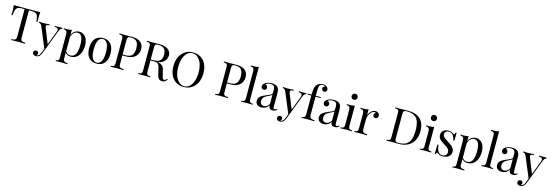

<svg xmlns="http://www.w3.org/2000/svg" viewBox="44 -2271 11343 3947"><g transform="rotate(15 5716.0 -298.0)"><path d="M584.5 -580.1Q584.5 -529.8 587.4 -498H564.5Q556.6 -575.7 544.7 -613Q532.7 -650.4 502.7 -667.7Q472.7 -685.1 410.6 -685.1H356.4V-116.2Q356.4 -74.7 364.3 -55.4Q372.1 -36.1 392.6 -28.8Q413.1 -21.5 457.5 -20V0Q404.8 -2.9 310.5 -2.9Q210.4 -2.9 162.6 0V-20Q207 -21.5 227.5 -28.8Q248 -36.1 255.9 -55.4Q263.7 -74.7 263.7 -116.2V-685.1H209.5Q147.5 -685.1 117.4 -667.7Q87.4 -650.4 75.4 -613Q63.5 -575.7 55.7 -498H32.7Q35.6 -529.8 35.6 -580.1Q35.6 -638.7 28.3 -708Q111.3 -705.1 310.5 -705.1Q508.3 -705.1 591.3 -708Q584.5 -636.7 584.5 -580.1Z M1115.2 -515.1V-495.1Q1095.2 -492.7 1079.6 -477.1Q1064 -461.4 1050.3 -424.8L886.2 4.9L852.1 91.8Q833 141.1 809.1 162.1Q780.8 188 731 188Q701.2 188 682.1 172.1Q663.1 156.2 663.1 127.9Q663.1 104 677.2 89.6Q691.4 75.2 716.3 75.2Q738.3 75.2 752.7 87.4Q767.1 99.6 767.1 122.1Q767.1 151.9 740.2 167Q742.2 168 746.1 168Q801.3 168 831.1 89.8L866.7 -1.5L685.1 -438Q668 -472.7 651.1 -483.4Q634.3 -494.1 617.2 -494.1V-515.1Q664.1 -508.8 715.3 -508.8Q758.3 -508.8 845.2 -515.1V-494.1Q820.8 -494.1 807.1 -492.4Q793.5 -490.7 784.4 -483.2Q775.4 -475.6 775.4 -459.5Q775.4 -441.4 788.1 -410.2L908.7 -111.3L1019 -400.9Q1029.8 -430.2 1029.8 -446.8Q1029.8 -470.2 1012 -481.4Q994.1 -492.7 955.1 -495.1V-515.1Q1007.8 -512.2 1039.1 -512.2Q1083.5 -512.2 1115.2 -515.1Z M1658.7 -280.8Q1658.7 -204.1 1634.3 -137Q1609.9 -69.8 1558.3 -27.8Q1506.8 14.2 1429.7 14.2Q1391.6 14.2 1360.8 -0.7Q1330.1 -15.6 1312.5 -40V87.9Q1312.5 128.4 1336.4 144.3Q1360.4 160.2 1408.7 160.2V181.2L1380.9 180.2Q1308.1 176.8 1264.6 176.8Q1230.5 176.8 1175.8 180.2Q1161.1 181.2 1156.7 181.2V160.2Q1193.4 160.2 1208 146.7Q1222.7 133.3 1222.7 98.1V-405.8Q1222.7 -452.1 1205.8 -473.1Q1189 -494.1 1146.5 -494.1V-515.1Q1177.7 -512.2 1208.5 -512.2Q1272 -512.2 1312.5 -525.9V-420.4Q1335 -472.2 1377.2 -500.5Q1419.4 -528.8 1472.7 -528.8Q1525.9 -528.8 1568.1 -500Q1610.4 -471.2 1634.5 -415Q1658.7 -358.9 1658.7 -280.8ZM1561.5 -267.1Q1561.5 -499 1445.3 -499Q1399.9 -499 1364 -466.6Q1328.1 -434.1 1312.5 -372.6V-73.2Q1327.1 -43.5 1354 -26.1Q1380.9 -8.8 1418.5 -8.8Q1561.5 -8.8 1561.5 -267.1Z M2206.5 -256.8Q2206.5 -164.1 2177 -103.5Q2147.5 -43 2096.4 -14.4Q2045.4 14.2 1979.5 14.2Q1913.6 14.2 1862.5 -14.4Q1811.5 -43 1782 -103.5Q1752.4 -164.1 1752.4 -256.8Q1752.4 -349.6 1782 -410.4Q1811.5 -471.2 1862.5 -500Q1913.6 -528.8 1979.5 -528.8Q2045.4 -528.8 2096.4 -500Q2147.5 -471.2 2177 -410.4Q2206.5 -349.6 2206.5 -256.8ZM1849.6 -256.8Q1849.6 -128.4 1884.5 -67.1Q1919.4 -5.9 1979.5 -5.9Q2039.6 -5.9 2074.5 -67.1Q2109.4 -128.4 2109.4 -256.8Q2109.4 -385.7 2074.5 -447.3Q2039.6 -508.8 1979.5 -508.8Q1919.4 -508.8 1884.5 -447.3Q1849.6 -385.7 1849.6 -256.8Z M2451.2 -106Q2451.2 -68.4 2459 -51.3Q2466.8 -34.2 2487.3 -27.8Q2507.8 -21.5 2552.2 -20V0Q2500.5 -2.9 2405.3 -2.9Q2319.3 -2.9 2277.3 0V-20Q2313.5 -21.5 2329.8 -27.8Q2346.2 -34.2 2352.3 -51.3Q2358.4 -68.4 2358.4 -106V-602.1Q2358.4 -639.6 2352.3 -656.7Q2346.2 -673.8 2329.8 -680.2Q2313.5 -686.5 2277.3 -688V-708Q2318.8 -705.1 2399.4 -705.1Q2417 -705.1 2507.8 -706.5L2550.3 -707Q2628.9 -707 2683.1 -682.4Q2737.3 -657.7 2764.4 -613.3Q2791.5 -568.8 2791.5 -509.8Q2791.5 -455.1 2767.1 -404.3Q2742.7 -353.5 2683.8 -319.8Q2625 -286.1 2528.3 -286.1H2451.2ZM2451.2 -602.1V-306.2H2518.6Q2616.2 -306.2 2653.8 -358.4Q2691.4 -410.6 2691.4 -499Q2691.4 -563.5 2674.8 -605Q2658.2 -646.5 2621.8 -667.2Q2585.4 -688 2525.4 -688Q2494.1 -688 2478.5 -680.9Q2462.9 -673.8 2457 -655.8Q2451.2 -637.7 2451.2 -602.1Z M3373.5 14.2Q3332.5 14.2 3306.2 -9.8Q3279.8 -33.7 3266.1 -94.2L3244.1 -193.8Q3232.4 -246.1 3221.9 -274.2Q3211.4 -302.2 3190.2 -319.1Q3168.9 -335.9 3131.3 -335.9H3036.1V-106Q3036.1 -68.4 3042.2 -51.3Q3048.3 -34.2 3064.7 -27.8Q3081.1 -21.5 3117.2 -20V0Q3071.3 -2.9 2990.2 -2.9Q2904.3 -2.9 2862.3 0V-20Q2898.4 -21.5 2914.8 -27.8Q2931.2 -34.2 2937.3 -51.3Q2943.4 -68.4 2943.4 -106V-602.1Q2943.4 -639.6 2937.3 -656.7Q2931.2 -673.8 2914.8 -680.2Q2898.4 -686.5 2862.3 -688V-708Q2904.3 -705.1 2984.4 -705.1Q3002 -705.1 3092.8 -706.5L3135.3 -707Q3213.4 -707 3267.6 -684.3Q3321.8 -661.6 3349.1 -622.3Q3376.5 -583 3376.5 -533.2Q3376.5 -494.1 3357.9 -454.3Q3339.4 -414.6 3295.9 -383.1Q3252.4 -351.6 3182.1 -340.8L3194.3 -338.9Q3239.3 -331.5 3266.1 -316.7Q3293 -301.8 3308.8 -275.9Q3324.7 -250 3334.5 -207L3359.4 -105Q3365.7 -74.2 3372.3 -56.9Q3378.9 -39.6 3387.9 -31.2Q3397 -22.9 3410.6 -22.9Q3427.2 -22.9 3438 -31.5Q3448.7 -40 3465.3 -61L3480.5 -49.8Q3457 -16.1 3434.1 -1Q3411.1 14.2 3373.5 14.2ZM3036.1 -602.1V-356H3103.5Q3170.9 -356 3209 -377.4Q3247.1 -398.9 3261.7 -435.1Q3276.4 -471.2 3276.4 -522Q3276.4 -604 3237.3 -646Q3198.2 -688 3110.4 -688Q3079.1 -688 3063.5 -680.9Q3047.9 -673.8 3042 -655.8Q3036.1 -637.7 3036.1 -602.1Z M4156.2 -359.9Q4156.2 -249.5 4115.7 -164.6Q4075.2 -79.6 4002.9 -32.7Q3930.7 14.2 3838.4 14.2Q3743.2 14.2 3671.6 -28.8Q3600.1 -71.8 3560.8 -153.6Q3521.5 -235.4 3521.5 -348.1Q3521.5 -458.5 3562 -543.5Q3602.5 -628.4 3674.8 -675.3Q3747.1 -722.2 3839.4 -722.2Q3934.6 -722.2 4006.1 -679.2Q4077.6 -636.2 4116.9 -554.4Q4156.2 -472.7 4156.2 -359.9ZM3621.1 -352.1Q3621.1 -248 3650.4 -168.9Q3679.7 -89.8 3730.2 -46.9Q3780.8 -3.9 3842.3 -3.9Q3906.2 -3.9 3954.8 -48.6Q4003.4 -93.3 4029.8 -173.1Q4056.2 -252.9 4056.2 -356Q4056.2 -460 4026.9 -539.1Q3997.6 -618.2 3947.3 -661.1Q3897 -704.1 3835.4 -704.1Q3771.5 -704.1 3722.7 -659.4Q3673.8 -614.7 3647.5 -534.9Q3621.1 -455.1 3621.1 -352.1Z M4674.3 -106Q4674.3 -68.4 4682.1 -51.3Q4689.9 -34.2 4710.4 -27.8Q4731 -21.5 4775.4 -20V0Q4723.6 -2.9 4628.4 -2.9Q4542.5 -2.9 4500.5 0V-20Q4536.6 -21.5 4553 -27.8Q4569.3 -34.2 4575.4 -51.3Q4581.5 -68.4 4581.5 -106V-602.1Q4581.5 -639.6 4575.4 -656.7Q4569.3 -673.8 4553 -680.2Q4536.6 -686.5 4500.5 -688V-708Q4542 -705.1 4622.6 -705.1Q4640.1 -705.1 4731 -706.5L4773.4 -707Q4852.1 -707 4906.2 -682.4Q4960.4 -657.7 4987.5 -613.3Q5014.6 -568.8 5014.6 -509.8Q5014.6 -455.1 4990.2 -404.3Q4965.8 -353.5 4907 -319.8Q4848.1 -286.1 4751.5 -286.1H4674.3ZM4674.3 -602.1V-306.2H4741.7Q4839.4 -306.2 4877 -358.4Q4914.6 -410.6 4914.6 -499Q4914.6 -563.5 4897.9 -605Q4881.3 -646.5 4845 -667.2Q4808.6 -688 4748.5 -688Q4717.3 -688 4701.7 -680.9Q4686 -673.8 4680.2 -655.8Q4674.3 -637.7 4674.3 -602.1Z M5298.8 -21V0L5283.7 -0.5Q5222.2 -3.9 5177.7 -3.9Q5133.3 -3.9 5071.8 -0.5L5056.6 0V-21Q5085 -21 5101.3 -27.3Q5117.7 -33.7 5125.2 -49.3Q5132.8 -64.9 5132.8 -92.8V-664.1Q5132.8 -710.4 5116 -731.2Q5099.1 -752 5056.6 -752V-772.9Q5087.9 -770 5118.7 -770Q5183.1 -770 5222.7 -784.2V-92.8Q5222.7 -64.9 5230.2 -49.3Q5237.8 -33.7 5254.2 -27.3Q5270.5 -21 5298.8 -21Z M5690.9 -491.2Q5713.9 -467.8 5722.4 -436.8Q5731 -405.8 5731 -351.1V-73.2Q5731 -48.3 5738 -37.1Q5745.1 -25.9 5761.7 -25.9Q5773.9 -25.9 5784.2 -31.2Q5794.4 -36.6 5806.6 -46.9L5817.9 -29.8Q5800.3 -16.6 5788.6 -9.3Q5776.9 -2 5761.7 2.4Q5746.6 6.8 5726.6 6.8Q5678.2 6.8 5659.4 -17.3Q5640.6 -41.5 5640.6 -82Q5611.3 -33.7 5570.3 -13.4Q5529.3 6.8 5486.8 6.8Q5452.1 6.8 5423.3 -5.1Q5394.5 -17.1 5377.2 -42.2Q5359.9 -67.4 5359.9 -105Q5359.9 -143.1 5378.4 -169.9Q5397 -196.8 5430.7 -217Q5464.4 -237.3 5521 -261.2L5540.5 -269.5Q5576.7 -283.7 5596.4 -293.5Q5616.2 -303.2 5628.4 -316.2Q5640.6 -329.1 5640.6 -346.2V-408.2Q5640.6 -466.3 5616.5 -487.5Q5592.3 -508.8 5547.9 -508.8Q5477.1 -508.8 5448.7 -473.1Q5468.8 -468.3 5482.2 -451.9Q5495.6 -435.5 5495.6 -412.1Q5495.6 -386.7 5479.7 -372.3Q5463.9 -357.9 5437 -357.9Q5411.6 -357.9 5397.2 -375Q5382.8 -392.1 5382.8 -419.9Q5382.8 -459 5429.7 -491.2Q5454.1 -507.3 5490 -518.1Q5525.9 -528.8 5569.8 -528.8Q5610.8 -528.8 5642.1 -518.8Q5673.3 -508.8 5690.9 -491.2ZM5544.9 -248Q5516.1 -234.4 5496.1 -220Q5476.1 -205.6 5461.9 -181.2Q5447.8 -156.7 5447.8 -121.1Q5447.8 -77.6 5469.7 -55.4Q5491.7 -33.2 5527.8 -33.2Q5594.2 -33.2 5640.6 -108.9V-305.2Q5633.3 -293.9 5616.2 -284.2Q5599.1 -274.4 5544.9 -248Z M6307.6 -515.1V-495.1Q6287.6 -492.7 6272 -477.1Q6256.3 -461.4 6242.7 -424.8L6078.6 4.9L6044.4 91.8Q6025.4 141.1 6001.5 162.1Q5973.1 188 5923.3 188Q5893.6 188 5874.5 172.1Q5855.5 156.2 5855.5 127.9Q5855.5 104 5869.6 89.6Q5883.8 75.2 5908.7 75.2Q5930.7 75.2 5945.1 87.4Q5959.5 99.6 5959.5 122.1Q5959.5 151.9 5932.6 167Q5934.6 168 5938.5 168Q5993.7 168 6023.4 89.8L6059.1 -1.5L5877.4 -438Q5860.4 -472.7 5843.5 -483.4Q5826.7 -494.1 5809.6 -494.1V-515.1Q5856.4 -508.8 5907.7 -508.8Q5950.7 -508.8 6037.6 -515.1V-494.1Q6013.2 -494.1 5999.5 -492.4Q5985.8 -490.7 5976.8 -483.2Q5967.8 -475.6 5967.8 -459.5Q5967.8 -441.4 5980.5 -410.2L6101.1 -111.3L6211.4 -400.9Q6222.2 -430.2 6222.2 -446.8Q6222.2 -470.2 6204.3 -481.4Q6186.5 -492.7 6147.5 -495.1V-515.1Q6200.2 -512.2 6231.4 -512.2Q6275.9 -512.2 6307.6 -515.1Z M6672.9 -754.9Q6704.1 -729.5 6704.1 -692.9Q6704.1 -669.9 6689.2 -655Q6674.3 -640.1 6650.9 -640.1Q6627.9 -640.1 6612.1 -654.8Q6596.2 -669.4 6596.2 -693.8Q6596.2 -714.4 6607.7 -727.8Q6619.1 -741.2 6638.2 -745.1Q6635.3 -754.4 6622.1 -760.7Q6608.9 -767.1 6588.9 -767.1Q6544.4 -767.1 6523.9 -730Q6512.7 -710 6509.3 -670.2Q6505.9 -630.4 6505.9 -540V-514.2H6613.3V-494.1H6505.9V-103Q6505.9 -56.6 6532.2 -38.8Q6558.6 -21 6611.8 -21V0Q6606.4 0 6587.9 -1Q6488.3 -3.9 6458 -3.9Q6435.1 -3.9 6357.4 -1Q6343.8 0 6339.8 0V-21Q6368.2 -21 6384.5 -27.3Q6400.9 -33.7 6408.4 -49.3Q6416 -64.9 6416 -92.8V-494.1H6335.9V-514.2H6416Q6416 -573.7 6420.9 -613.5Q6425.8 -653.3 6436.8 -681.2Q6447.8 -709 6467.3 -731.9Q6486.8 -755.4 6518.1 -768.8Q6549.3 -782.2 6585.9 -782.2Q6637.2 -782.2 6672.9 -754.9Z M7012.2 -491.2Q7035.2 -467.8 7043.7 -436.8Q7052.2 -405.8 7052.2 -351.1V-73.2Q7052.2 -48.3 7059.3 -37.1Q7066.4 -25.9 7083 -25.9Q7095.2 -25.9 7105.5 -31.2Q7115.7 -36.6 7127.9 -46.9L7139.2 -29.8Q7121.6 -16.6 7109.9 -9.3Q7098.1 -2 7083 2.4Q7067.9 6.8 7047.9 6.8Q6999.5 6.8 6980.7 -17.3Q6961.9 -41.5 6961.9 -82Q6932.6 -33.7 6891.6 -13.4Q6850.6 6.8 6808.1 6.8Q6773.4 6.8 6744.6 -5.1Q6715.8 -17.1 6698.5 -42.2Q6681.2 -67.4 6681.2 -105Q6681.2 -143.1 6699.7 -169.9Q6718.3 -196.8 6752 -217Q6785.6 -237.3 6842.3 -261.2L6861.8 -269.5Q6897.9 -283.7 6917.7 -293.5Q6937.5 -303.2 6949.7 -316.2Q6961.9 -329.1 6961.9 -346.2V-408.2Q6961.9 -466.3 6937.7 -487.5Q6913.6 -508.8 6869.1 -508.8Q6798.3 -508.8 6770 -473.1Q6790 -468.3 6803.5 -451.9Q6816.9 -435.5 6816.9 -412.1Q6816.9 -386.7 6801 -372.3Q6785.2 -357.9 6758.3 -357.9Q6732.9 -357.9 6718.5 -375Q6704.1 -392.1 6704.1 -419.9Q6704.1 -459 6751 -491.2Q6775.4 -507.3 6811.3 -518.1Q6847.2 -528.8 6891.1 -528.8Q6932.1 -528.8 6963.4 -518.8Q6994.6 -508.8 7012.2 -491.2ZM6866.2 -248Q6837.4 -234.4 6817.4 -220Q6797.4 -205.6 6783.2 -181.2Q6769 -156.7 6769 -121.1Q6769 -77.6 6791 -55.4Q6813 -33.2 6849.1 -33.2Q6915.5 -33.2 6961.9 -108.9V-305.2Q6954.6 -293.9 6937.5 -284.2Q6920.4 -274.4 6866.2 -248Z M7169.4 0ZM7347.2 -701.2Q7347.2 -684.1 7338.4 -669.2Q7329.6 -654.3 7314.9 -645.8Q7300.3 -637.2 7283.2 -637.2Q7266.1 -637.2 7251.2 -645.8Q7236.3 -654.3 7227.8 -669.2Q7219.2 -684.1 7219.2 -701.2Q7219.2 -718.3 7227.8 -732.9Q7236.3 -747.6 7251.2 -756.3Q7266.1 -765.1 7283.2 -765.1Q7300.3 -765.1 7314.9 -756.3Q7329.6 -747.6 7338.4 -732.9Q7347.2 -718.3 7347.2 -701.2ZM7411.1 -21V0L7396 -0.5Q7334.5 -3.9 7290 -3.9Q7245.6 -3.9 7184.1 -0.5L7168.9 0V-21Q7197.3 -21 7213.6 -27.3Q7230 -33.7 7237.5 -49.3Q7245.1 -64.9 7245.1 -92.8V-405.8Q7245.1 -452.1 7228.3 -473.1Q7211.4 -494.1 7168.9 -494.1V-515.1Q7200.2 -512.2 7231 -512.2Q7294.4 -512.2 7335 -525.9V-92.8Q7335 -64.9 7342.5 -49.3Q7350.1 -33.7 7366.5 -27.3Q7382.8 -21 7411.1 -21Z M7864.3 -450.2Q7864.3 -423.8 7848.6 -405.5Q7833 -387.2 7807.1 -387.2Q7785.2 -387.2 7769.5 -401.1Q7753.9 -415 7753.9 -439Q7753.9 -471.7 7788.1 -493.2Q7781.2 -502.9 7767.1 -502.9Q7727.5 -502.9 7695.8 -472.7Q7664.1 -442.4 7646 -397.9Q7627.9 -353.5 7627.9 -314.9V-103Q7627.9 -56.6 7654.3 -38.8Q7680.7 -21 7733.9 -21V0Q7728.5 0 7710 -1Q7610.4 -3.9 7580.1 -3.9Q7556.2 -3.9 7478.5 -1Q7465.8 0 7461.9 0V-21Q7490.2 -21 7506.6 -27.3Q7522.9 -33.7 7530.5 -49.3Q7538.1 -64.9 7538.1 -92.8V-405.8Q7538.1 -452.1 7521.2 -473.1Q7504.4 -494.1 7461.9 -494.1V-515.1Q7493.2 -512.2 7523.9 -512.2Q7587.4 -512.2 7627.9 -525.9V-400.9Q7639.2 -432.1 7660.4 -461.4Q7681.6 -490.7 7710.9 -509.8Q7740.2 -528.8 7772.9 -528.8Q7799.3 -528.8 7820.1 -518.3Q7840.8 -507.8 7852.5 -489.7Q7864.3 -471.7 7864.3 -450.2Z M8773.9 -361.8Q8773.9 -252.9 8731.2 -171.1Q8688.5 -89.4 8606.9 -44.7Q8525.4 0 8412.1 0Q8388.7 0 8353.5 -1.5Q8270 -2.9 8272 -2.9Q8189.9 -2.9 8147.9 0V-20Q8184.1 -21.5 8200.4 -27.8Q8216.8 -34.2 8222.9 -51.3Q8229 -68.4 8229 -106V-602.1Q8229 -639.6 8222.9 -656.7Q8216.8 -673.8 8200.4 -680.2Q8184.1 -686.5 8147.9 -688V-708Q8201.7 -704.6 8245.6 -704.6L8270 -705.1L8311 -706.1Q8389.2 -708 8420.9 -708Q8597.7 -708 8685.8 -619.6Q8773.9 -531.2 8773.9 -361.8ZM8321.8 -604V-104Q8321.8 -67.9 8327.6 -50Q8333.5 -32.2 8349.4 -25.1Q8365.2 -18.1 8397 -18.1Q8503.4 -18.1 8564 -56.6Q8624.5 -95.2 8649.2 -169.2Q8673.8 -243.2 8673.8 -357.9Q8673.8 -473.1 8647 -545.7Q8620.1 -618.2 8559.3 -654.1Q8498.5 -689.9 8396 -689.9Q8364.7 -689.9 8349.1 -682.9Q8333.5 -675.8 8327.6 -657.7Q8321.8 -639.6 8321.8 -604Z M8858.4 0ZM9036.1 -701.2Q9036.1 -684.1 9027.3 -669.2Q9018.6 -654.3 9003.9 -645.8Q8989.3 -637.2 8972.2 -637.2Q8955.1 -637.2 8940.2 -645.8Q8925.3 -654.3 8916.7 -669.2Q8908.2 -684.1 8908.2 -701.2Q8908.2 -718.3 8916.7 -732.9Q8925.3 -747.6 8940.2 -756.3Q8955.1 -765.1 8972.2 -765.1Q8989.3 -765.1 9003.9 -756.3Q9018.6 -747.6 9027.3 -732.9Q9036.1 -718.3 9036.1 -701.2ZM9100.1 -21V0L9085 -0.5Q9023.4 -3.9 8979 -3.9Q8934.6 -3.9 8873 -0.5L8857.9 0V-21Q8886.2 -21 8902.6 -27.3Q8918.9 -33.7 8926.5 -49.3Q8934.1 -64.9 8934.1 -92.8V-405.8Q8934.1 -452.1 8917.2 -473.1Q8900.4 -494.1 8857.9 -494.1V-515.1Q8889.2 -512.2 8919.9 -512.2Q8983.4 -512.2 9023.9 -525.9V-92.8Q9023.9 -64.9 9031.5 -49.3Q9039.1 -33.7 9055.4 -27.3Q9071.8 -21 9100.1 -21Z M9438 -492.2Q9448.7 -483.9 9455.6 -483.9Q9473.1 -483.9 9478 -527.8H9501Q9497.1 -479 9497.1 -357.9H9474.1Q9463.4 -423.8 9431.6 -466.8Q9399.9 -509.8 9337.9 -509.8Q9301.8 -509.8 9278.8 -489.5Q9255.9 -469.2 9255.9 -433.1Q9255.9 -408.7 9268.6 -389.6Q9281.2 -370.6 9300.8 -356Q9320.3 -341.3 9356 -318.8L9384.3 -300.8Q9430.2 -271 9458.3 -247.8Q9486.3 -224.6 9503.7 -194.6Q9521 -164.6 9521 -126Q9521 -81.5 9497.8 -50Q9474.6 -18.6 9435.5 -2.2Q9396.5 14.2 9350.1 14.2Q9305.7 14.2 9271 0Q9251.5 -9.8 9230 -26.9Q9226.1 -30.8 9220.7 -30.8Q9206.1 -30.8 9200.2 6.8H9177.2Q9181.2 -50.3 9181.2 -192.9H9204.1Q9211.4 -130.9 9225.1 -90.8Q9238.8 -50.8 9267.1 -28.3Q9295.4 -5.9 9343.3 -5.9Q9365.2 -5.9 9385.5 -15.4Q9405.8 -24.9 9418.9 -46.1Q9432.1 -67.4 9432.1 -101.1Q9432.1 -128.4 9418.2 -150.1Q9404.3 -171.9 9381.8 -189.2Q9359.4 -206.5 9318.8 -231.9Q9269.5 -263.2 9243.4 -283.2Q9217.3 -303.2 9199.2 -332Q9181.2 -360.8 9181.2 -399.9Q9181.2 -442.4 9201.2 -471.4Q9221.2 -500.5 9254.6 -514.6Q9288.1 -528.8 9329.1 -528.8Q9364.3 -528.8 9392.3 -517.6Q9420.4 -506.3 9438 -492.2Z M10102.1 -280.8Q10102.1 -204.1 10077.6 -137Q10053.2 -69.8 10001.7 -27.8Q9950.2 14.2 9873 14.2Q9835 14.2 9804.2 -0.7Q9773.4 -15.6 9755.9 -40V87.9Q9755.9 128.4 9779.8 144.3Q9803.7 160.2 9852.1 160.2V181.2L9824.2 180.2Q9751.5 176.8 9708 176.8Q9673.8 176.8 9619.1 180.2Q9604.5 181.2 9600.1 181.2V160.2Q9636.7 160.2 9651.4 146.7Q9666 133.3 9666 98.1V-405.8Q9666 -452.1 9649.2 -473.1Q9632.3 -494.1 9589.8 -494.1V-515.1Q9621.1 -512.2 9651.9 -512.2Q9715.3 -512.2 9755.9 -525.9V-420.4Q9778.3 -472.2 9820.6 -500.5Q9862.8 -528.8 9916 -528.8Q9969.2 -528.8 10011.5 -500Q10053.7 -471.2 10077.9 -415Q10102.1 -358.9 10102.1 -280.8ZM10004.9 -267.1Q10004.9 -499 9888.7 -499Q9843.3 -499 9807.4 -466.6Q9771.5 -434.1 9755.9 -372.6V-73.2Q9770.5 -43.5 9797.4 -26.1Q9824.2 -8.8 9861.8 -8.8Q10004.9 -8.8 10004.9 -267.1Z M10413.1 -21V0L10397.9 -0.5Q10336.4 -3.9 10292 -3.9Q10247.6 -3.9 10186 -0.5L10170.9 0V-21Q10199.2 -21 10215.6 -27.3Q10231.9 -33.7 10239.5 -49.3Q10247.1 -64.9 10247.1 -92.8V-664.1Q10247.1 -710.4 10230.2 -731.2Q10213.4 -752 10170.9 -752V-772.9Q10202.1 -770 10232.9 -770Q10297.4 -770 10336.9 -784.2V-92.8Q10336.9 -64.9 10344.5 -49.3Q10352.1 -33.7 10368.4 -27.3Q10384.8 -21 10413.1 -21Z M10805.2 -491.2Q10828.1 -467.8 10836.7 -436.8Q10845.2 -405.8 10845.2 -351.1V-73.2Q10845.2 -48.3 10852.3 -37.1Q10859.4 -25.9 10876 -25.9Q10888.2 -25.9 10898.4 -31.2Q10908.7 -36.6 10920.9 -46.9L10932.1 -29.8Q10914.6 -16.6 10902.8 -9.3Q10891.1 -2 10876 2.4Q10860.8 6.8 10840.8 6.8Q10792.5 6.8 10773.7 -17.3Q10754.9 -41.5 10754.9 -82Q10725.6 -33.7 10684.6 -13.4Q10643.6 6.8 10601.1 6.8Q10566.4 6.8 10537.6 -5.1Q10508.8 -17.1 10491.5 -42.2Q10474.1 -67.4 10474.1 -105Q10474.1 -143.1 10492.7 -169.9Q10511.2 -196.8 10544.9 -217Q10578.6 -237.3 10635.3 -261.2L10654.8 -269.5Q10690.9 -283.7 10710.7 -293.5Q10730.5 -303.2 10742.7 -316.2Q10754.9 -329.1 10754.9 -346.2V-408.2Q10754.9 -466.3 10730.7 -487.5Q10706.5 -508.8 10662.1 -508.8Q10591.3 -508.8 10563 -473.1Q10583 -468.3 10596.4 -451.9Q10609.9 -435.5 10609.9 -412.1Q10609.9 -386.7 10594 -372.3Q10578.1 -357.9 10551.3 -357.9Q10525.9 -357.9 10511.5 -375Q10497.1 -392.1 10497.1 -419.9Q10497.1 -459 10543.9 -491.2Q10568.4 -507.3 10604.2 -518.1Q10640.1 -528.8 10684.1 -528.8Q10725.1 -528.8 10756.3 -518.8Q10787.6 -508.8 10805.2 -491.2ZM10659.2 -248Q10630.4 -234.4 10610.4 -220Q10590.3 -205.6 10576.2 -181.2Q10562 -156.7 10562 -121.1Q10562 -77.6 10584 -55.4Q10606 -33.2 10642.1 -33.2Q10708.5 -33.2 10754.9 -108.9V-305.2Q10747.6 -293.9 10730.5 -284.2Q10713.4 -274.4 10659.2 -248Z M11421.9 -515.1V-495.1Q11401.9 -492.7 11386.2 -477.1Q11370.6 -461.4 11356.9 -424.8L11192.9 4.9L11158.7 91.8Q11139.6 141.1 11115.7 162.1Q11087.4 188 11037.6 188Q11007.8 188 10988.8 172.1Q10969.7 156.2 10969.7 127.9Q10969.7 104 10983.9 89.6Q10998 75.2 11022.9 75.2Q11044.9 75.2 11059.3 87.4Q11073.7 99.6 11073.7 122.1Q11073.7 151.9 11046.9 167Q11048.8 168 11052.7 168Q11107.9 168 11137.7 89.8L11173.3 -1.5L10991.7 -438Q10974.6 -472.7 10957.8 -483.4Q10940.9 -494.1 10923.8 -494.1V-515.1Q10970.7 -508.8 11022 -508.8Q11064.9 -508.8 11151.9 -515.1V-494.1Q11127.4 -494.1 11113.8 -492.4Q11100.1 -490.7 11091.1 -483.2Q11082 -475.6 11082 -459.5Q11082 -441.4 11094.7 -410.2L11215.3 -111.3L11325.7 -400.9Q11336.4 -430.2 11336.4 -446.8Q11336.4 -470.2 11318.6 -481.4Q11300.8 -492.7 11261.7 -495.1V-515.1Q11314.5 -512.2 11345.7 -512.2Q11390.1 -512.2 11421.9 -515.1Z"/></g></svg>

Font: TypoPRO Playfair Display
Style: Regular
Weight: 400
Designer: Claus Eggers Sørensen
Foundry: Claus Eggers Sørensen
Version: Version 1.004;PS 001.004;hotconv 1.0.70;makeotf.lib2.5.58329